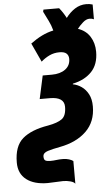

<svg xmlns="http://www.w3.org/2000/svg" viewBox="-134 -905 691 1190"><g transform="rotate(-5 212.0 -309.5)"><path d="M285.2 242.2Q278.3 231.4 256.3 225.3Q234.4 219.2 210.9 219.2Q189.9 219.2 163.3 221.2Q136.7 223.1 115.2 223.1Q31.2 223.1 -16.8 186.3Q-64.9 149.4 -64.9 80.1Q-64.9 -22 -11 -68.4Q43 -114.7 147.9 -131.8Q208 -142.6 235.6 -163.1Q263.2 -183.6 263.2 -238.8Q263.2 -299.8 173.8 -299.8H110.8L142.1 -443.8H199.2Q251 -443.8 283 -467.3Q314.9 -490.7 314.9 -532.2Q314.9 -553.2 301.5 -565.7Q288.1 -578.1 257.8 -578.1Q224.1 -578.1 195.8 -564.7Q167.5 -551.3 143.1 -529.8L88.9 -647Q124.5 -673.3 159.7 -690.7Q194.8 -708 231.9 -715.8Q222.7 -750 209.2 -776.6Q195.8 -803.2 179.2 -836.9L182.1 -850.1H279.8Q290.5 -837.4 301 -821.5Q311.5 -805.7 321.8 -786.1Q346.2 -819.3 378.4 -840.1Q410.6 -860.8 449.2 -860.8Q460.9 -860.8 469.5 -859.4Q478 -857.9 488.8 -855V-763.2Q477.1 -769 461.9 -769Q440.9 -769 419.9 -750.2Q398.9 -731.4 384.8 -712.9Q434.1 -696.3 459.5 -655.8Q484.9 -615.2 484.9 -562Q484.9 -483.4 441.7 -438Q398.4 -392.6 324.2 -377L323.2 -373Q351.1 -368.2 376.7 -350.6Q402.3 -333 418.7 -302.2Q435.1 -271.5 435.1 -226.1Q435.1 -130.4 374.3 -71.5Q313.5 -12.7 210 6.8Q165 15.1 134 24.7Q103 34.2 103 57.1Q103 77.1 113 82.5Q123 87.9 144 87.9Q162.6 87.9 180.7 85.4Q198.7 83 221.2 83Q242.2 83 259.5 88.6Q276.9 94.2 285.2 101.1Z"/></g></svg>

Font: Open Sans Condensed ExtraBold
Style: Italic
Weight: 800
Width: 3
Italic angle: -12°
Designer: Monotype Design Team
Foundry: Monotype Imaging Inc.
Version: Version 3.003; ttfautohint (v1.8.4)